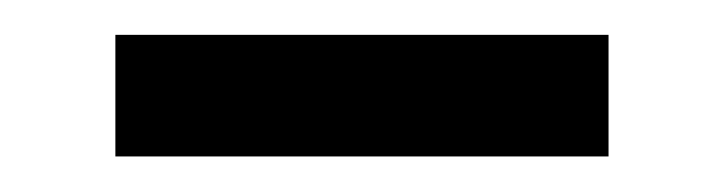

<svg xmlns="http://www.w3.org/2000/svg" viewBox="-20 -336 405 108"><path d="M44.9 -248V-316.4H322.3V-248Z"/></svg>

Font: GenYoMin TW TTF Bold
Style: Regular
Weight: 700
Version: Version 1.300